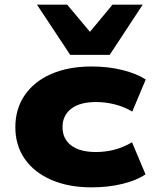

<svg xmlns="http://www.w3.org/2000/svg" viewBox="-20 -795 659 826"><path d="M374 11Q274 11 200 -21.5Q126 -54 86 -112Q46 -170 46 -248Q46 -326 86 -385Q126 -444 200 -476.5Q274 -509 374 -509Q446 -509 507.5 -493.5Q569 -478 607 -453L549 -315Q516 -335 475.5 -345.5Q435 -356 394 -356Q323 -356 286 -327Q249 -298 249 -248Q249 -198 286 -169.5Q323 -141 393 -141Q435 -141 474 -151.5Q513 -162 548 -183L606 -45Q568 -19 507 -4Q446 11 374 11ZM282 -559 139 -775H269L367 -658L464 -775H594L452 -559Z"/></svg>

Font: Nunito Sans 10pt Expanded Black
Style: Regular
Weight: 900
Width: 7
Designer: Vernon Adams
Foundry: Vernon Adams
Version: Version 3.101;gftools[0.9.27]